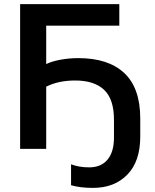

<svg xmlns="http://www.w3.org/2000/svg" viewBox="-20 -725 755 935"><path d="M433 190Q370 190 326 177V75Q364 90 415 90Q472 90 503.5 52.5Q535 15 535 -55V-142Q535 -242 487 -287.5Q439 -333 346 -333Q265 -333 205 -303V0H78V-705H561V-600H205V-413Q231 -426 273.5 -434Q316 -442 361 -442Q508 -442 585.5 -369Q663 -296 663 -148V-60Q663 61 600 125.5Q537 190 433 190Z"/></svg>

Font: MulishBold
Style: Bold
Weight: 700
Designer: Vernon Adams
Foundry: Vernon Adams
Version: Version 3.602; ttfautohint (v1.8.3)